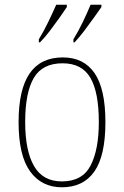

<svg xmlns="http://www.w3.org/2000/svg" viewBox="-20 -786 527 816"><path d="M243 10Q157 10 108 -57.5Q59 -125 59 -267Q59 -406 106 -474Q153 -542 247 -542Q336 -542 382 -475Q428 -408 428 -267Q428 -124 381 -57Q334 10 243 10ZM243 -15Q330 -15 365 -82.5Q400 -150 400 -267Q400 -394 364 -455.5Q328 -517 246 -517Q160 -517 123.5 -454.5Q87 -392 87 -267Q87 -146 124.5 -80.5Q162 -15 243 -15ZM292 -619Q313 -653 332 -692.5Q351 -732 365 -766H411V-756Q399 -739 379.5 -711.5Q360 -684 338 -655Q316 -626 297 -606H292ZM145 -619Q166 -653 185 -692.5Q204 -732 219 -766H264V-756Q253 -739 233.5 -711.5Q214 -684 192 -655Q170 -626 150 -606H145Z"/></svg>

Font: Noto Serif Tamil SemiCondensed Thin
Style: Italic
Weight: 100
Width: 4
Italic angle: -12°
Designer: Indian Type Foundry, Tom Grace, and the Monotype Design Team
Foundry: Monotype Imaging Inc.
Version: Version 2.003; ttfautohint (v1.8.4.7-5d5b)